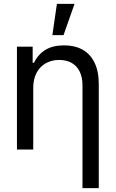

<svg xmlns="http://www.w3.org/2000/svg" viewBox="-20 -771 597 990"><path d="M151.4 0H67.4V-530.3H148.4V-447.3H155.3Q175.8 -490.2 213.9 -513.7Q252 -537.1 310.5 -537.1Q365.2 -537.1 405.3 -515.1Q445.3 -493.2 467.3 -448.2Q489.3 -403.3 489.3 -336.9V199.2H405.3V-331.1Q405.3 -372.1 391.1 -401.4Q377 -430.7 350.1 -446.3Q323.2 -461.9 285.2 -461.9Q247.1 -461.9 216.8 -445.3Q186.5 -428.7 168.9 -396Q151.4 -363.3 151.4 -318.4ZM273.4 -751H364.3L307.6 -589.8H250Z"/></svg>

Font: Pretendard JP Variable
Style: Regular
Weight: 400
Designer: Base glyphs from Inter by Rasmus Andersson; Hangul glyphs from Noto Sans CJK(Source Han Sans) by Jang Soo-young and Kang
Foundry: Kil Hyung-jin
Version: Version 1.307;Glyphs 3.2 (3192)